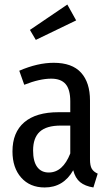

<svg xmlns="http://www.w3.org/2000/svg" viewBox="-20 -815 491 847"><path d="M411 -49 392 12Q355 6 333.5 -11.5Q312 -29 303 -64Q260 12 177 12Q112 12 73.5 -31.5Q35 -75 35 -147Q35 -231 87 -275.5Q139 -320 238 -320H290V-368Q290 -420 269.5 -444Q249 -468 206 -468Q155 -468 87 -441L65 -503Q146 -538 217 -538Q298 -538 337.5 -494.5Q377 -451 377 -372V-112Q377 -84 385 -70.5Q393 -57 411 -49ZM290 -138V-261H248Q185 -261 155.5 -234Q126 -207 126 -151Q126 -103 144 -78.5Q162 -54 195 -54Q257 -54 290 -138ZM277 -795 316 -725 138 -639 112 -683Z"/></svg>

Font: Fira Sans Extra Condensed
Style: Regular
Weight: 400
Width: 1
Designer: Carrois Corporate & Edenspiekermann AG
Foundry: Carrois Corporate GbR & Edenspiekermann AG
Version: Version 4.203